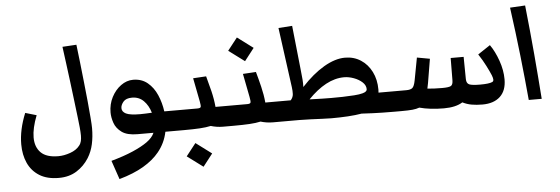

<svg xmlns="http://www.w3.org/2000/svg" viewBox="-50 -684 3152 1080"><g transform="rotate(-5 1526.5 -144.0)"><path d="M246.1 206.5Q180.2 206.5 137 179.7Q93.8 152.8 72.5 106.2Q51.3 59.6 51.3 0Q51.3 -82 88.9 -174.3L151.9 -155.8Q124 -84.5 124 -32.2Q124 22 155.3 53.2Q186.5 84.5 253.9 84.5Q286.1 84.5 321.3 72Q356.4 59.6 374.5 36.1Q383.8 24.9 387 10.7Q390.1 -3.4 390.1 -20Q390.1 -38.1 387.5 -65.9Q384.8 -93.8 380.9 -125Q376 -166 369.6 -218.8Q363.3 -271.5 356.2 -327.4Q349.1 -383.3 342.3 -435.1Q335.4 -486.8 330.1 -526.4L409.2 -531.2Q414.6 -488.3 420.7 -433.1Q426.8 -377.9 433.1 -319.8Q439.5 -261.7 444.6 -208.5Q449.7 -155.3 452.9 -114.7Q456.1 -74.2 456.1 -55.7Q456.1 -7.8 447 33.7Q438 75.2 416.5 109.9Q389.2 153.3 346.7 179.9Q304.2 206.5 246.1 206.5Z M585 242.7 548.8 136.7Q621.1 116.7 671.6 94.7Q722.2 72.8 753.9 50.3Q786.6 26.9 797.9 0H708Q649.4 0 619.1 -22.2Q588.9 -44.4 578.1 -75.7Q567.4 -106.9 567.4 -134.8Q567.4 -181.2 587.6 -220.5Q607.9 -259.8 640.4 -283.4Q672.9 -307.1 709.5 -307.1Q757.8 -307.1 791 -279.5Q824.2 -252 843.3 -208Q862.3 -164.1 869.1 -114.7H920.9Q940.4 -114.7 949 -101.8Q957.5 -88.9 957.5 -56.2Q957.5 -26.4 948.2 -13.2Q939 0 920.9 0H865.2Q852.5 63 812 112.3Q778.3 153.8 722.4 186.8Q666.5 219.7 585 242.7ZM630.4 -153.8Q630.4 -133.3 652.8 -122.1Q675.3 -110.8 732.9 -110.8Q748 -110.8 764.6 -111.6Q781.2 -112.3 798.8 -113.3Q786.6 -154.8 760.3 -181.2Q733.9 -207.5 694.8 -207.5Q660.6 -207.5 645.5 -189.5Q630.4 -171.4 630.4 -153.8Z M920.9 0Q902.8 0 893.6 -13.2Q884.3 -26.4 884.3 -56.2Q884.3 -88.9 892.8 -101.8Q901.4 -114.7 920.9 -114.7H1055.7Q1072.8 -114.7 1075.2 -121.6Q1077.6 -128.4 1072.8 -153.3L1046.9 -286.1L1120.6 -290.5Q1131.8 -251 1143.1 -204.8Q1154.3 -158.7 1158.2 -114.7H1202.1Q1221.7 -114.7 1230.2 -101.8Q1238.8 -88.9 1238.8 -56.2Q1238.8 -26.4 1229.5 -13.2Q1220.2 0 1202.1 0H1190.9Q1172.4 0 1154.3 -2.9Q1136.2 -5.9 1122.1 -10.3Q1096.7 -4.4 1059.6 -2.2Q1022.5 0 970.2 0ZM1062 214.8 972.7 148.4 1027.8 78.1 1116.7 144.5Z M1202.1 0Q1184.1 0 1174.8 -13.2Q1165.5 -26.4 1165.5 -56.2Q1165.5 -88.9 1174.1 -101.8Q1182.6 -114.7 1202.1 -114.7H1336.9Q1354 -114.7 1356.4 -121.6Q1358.9 -128.4 1354 -153.3L1328.1 -286.1L1401.9 -290.5Q1413.1 -251 1424.3 -204.8Q1435.5 -158.7 1439.5 -114.7H1483.4Q1502.9 -114.7 1511.5 -101.8Q1520 -88.9 1520 -56.2Q1520 -26.4 1510.7 -13.2Q1501.5 0 1483.4 0H1472.2Q1453.6 0 1435.5 -2.9Q1417.5 -5.9 1403.3 -10.3Q1377.9 -4.4 1340.8 -2.2Q1303.7 0 1251.5 0ZM1346.2 -356.4 1256.8 -422.9 1312 -493.2 1400.9 -426.8Z M1483.4 0Q1465.3 0 1456.1 -13.2Q1446.8 -26.4 1446.8 -56.2Q1446.8 -88.9 1455.3 -101.8Q1463.9 -114.7 1483.4 -114.7H1583Q1596.7 -130.4 1597.7 -148.4Q1598.6 -166.5 1595.7 -187.5L1549.8 -525.9L1627.4 -531.2L1653.3 -286.6Q1657.7 -248 1659.4 -225.3Q1661.1 -202.6 1660.2 -183.1Q1724.1 -252.4 1788.1 -289.8Q1852.1 -327.1 1907.7 -327.1Q1957.5 -327.1 1996.3 -302Q2035.2 -276.9 2057.4 -232.7Q2079.6 -188.5 2079.6 -131.8Q2079.6 -123 2078.6 -114.7H2156.2Q2175.8 -114.7 2184.3 -101.8Q2192.9 -88.9 2192.9 -56.2Q2192.9 -26.4 2183.6 -13.2Q2174.3 0 2156.2 0Q2137.7 0 2089.1 -0.7Q2040.5 -1.5 1973.6 -5.4Q1939 0.5 1895.3 3.2Q1851.6 5.9 1802.7 5.9Q1784.2 5.9 1751.7 4.4Q1719.2 2.9 1684.1 1.5Q1648.9 0 1621.6 0ZM1893.1 -217.8Q1841.3 -217.8 1790 -190.2Q1738.8 -162.6 1689 -110.8Q1730.5 -109.4 1758.8 -108.6Q1787.1 -107.9 1811 -107.9Q1840.8 -107.9 1875.5 -108.6Q1910.2 -109.4 1940.9 -111.6Q1971.7 -113.8 1988.8 -118.7Q2014.2 -125.5 2014.2 -139.6Q2014.2 -162.1 1994.9 -179.7Q1975.6 -197.3 1947.5 -207.5Q1919.4 -217.8 1893.1 -217.8Z M2156.2 0Q2138.2 0 2128.9 -13.2Q2119.6 -26.4 2119.6 -56.2Q2119.6 -88.9 2128.2 -101.8Q2136.7 -114.7 2156.2 -114.7H2235.8Q2259.8 -114.7 2270.3 -123.8Q2280.8 -132.8 2287.1 -165.5L2311 -292.5L2383.3 -279.3L2360.8 -144.5Q2357.4 -125 2354.5 -113.3Q2372.1 -111.3 2392.6 -110.4Q2413.1 -109.4 2438 -109.4Q2475.6 -109.4 2487.3 -116.2Q2499 -123 2499 -148.4L2500 -273.4H2573.2L2574.7 -147.5Q2575.2 -123.5 2591.1 -116.7Q2606.9 -109.9 2652.8 -109.9Q2702.6 -109.9 2720.7 -118.2Q2728.5 -121.6 2728.5 -131.3Q2728.5 -139.6 2722.2 -156.2Q2713.4 -177.7 2696.5 -210.9Q2679.7 -244.1 2656.2 -279.8L2726.1 -326.2Q2752.9 -288.6 2772.2 -233.9Q2791.5 -179.2 2791.5 -127.4Q2791.5 -64 2755.6 -30.5Q2719.7 2.9 2655.8 2.9Q2621.1 2.9 2594.5 -2Q2567.9 -6.8 2543.5 -19Q2504.9 5.4 2438 5.4Q2359.4 5.4 2299.8 -10.7Q2282.7 -4.4 2260.5 -2.2Q2238.3 0 2195.3 0Z M2917 0Q2906.2 -120.6 2891.6 -252.2Q2877 -383.8 2857.4 -526.4L2942.9 -531.2Q2958.5 -386.7 2970 -254.2Q2981.4 -121.6 2990.2 0Z"/></g></svg>

Font: Markazi Text
Style: Bold
Weight: 700
Designer: Borna Izadpanah (Arabic designer), Fiona Ross (Arabic design director) and Florian Runge (Latin designer)
Foundry: Borna Izadpanah and Florian Runge
Version: Version 1.001; ttfautohint (v1.8.3)